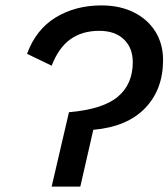

<svg xmlns="http://www.w3.org/2000/svg" viewBox="-20 -690 623 710"><path d="M355 -670Q424 -670 475.5 -644Q527 -618 555 -572.5Q583 -527 583 -468Q583 -359 516.5 -290Q450 -221 325 -210L277 0H171L235 -275Q361 -286 416 -332.5Q471 -379 471 -460Q471 -513 438 -544.5Q405 -576 347 -576Q284 -576 240.5 -545Q197 -514 171 -447L80 -491Q113 -581 186 -625.5Q259 -670 355 -670Z"/></svg>

Font: Work Sans Medium
Style: Italic
Weight: 500
Italic angle: -13°
Designer: Wei Huang
Foundry: Wei Huang
Version: Version 2.012; ttfautohint (v1.8.3)